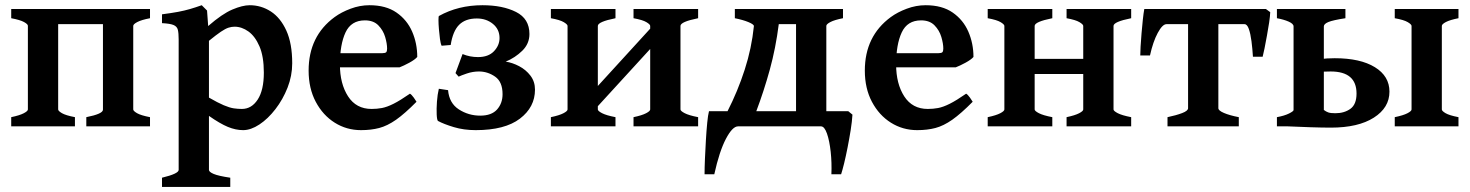

<svg xmlns="http://www.w3.org/2000/svg" viewBox="-20 -489 5687 743"><path d="M314 0V-35.6Q378.4 -48.3 378.4 -64.5V-395.5H205.1V-65.4Q205.1 -59.6 219.7 -51Q234.4 -42.5 270 -35.6V0H23.4V-35.6Q56.2 -42.5 72 -50.8Q87.9 -59.1 87.9 -65.4V-389.2Q87.9 -395.5 72.8 -403.8Q57.6 -412.1 23.4 -418.5V-454.1H560.5V-418.5Q527.3 -412.1 511.5 -403.8Q495.6 -395.5 495.6 -388.7V-65.4Q495.6 -59.6 510.3 -51Q524.9 -42.5 560.5 -35.6V0Z M920.9 14.6Q892.1 14.6 861.6 2Q831.1 -10.7 788.6 -40.5V168.5Q788.6 176.3 806.9 184.1Q825.2 191.9 871.1 198.7V234.4H606.9V198.7Q671.4 183.1 671.4 168.5V-336.4Q671.4 -360.8 668.2 -373.8Q665 -386.7 651.4 -392.3Q637.7 -397.9 606.9 -399.4V-433.6Q644 -438.5 668.9 -443.1Q693.8 -447.8 714.8 -453.9Q735.8 -460 760.7 -468.8L781.2 -448.2L785.6 -388.2Q839.8 -435.5 879.2 -452.1Q918.5 -468.8 946.3 -468.8Q990.7 -468.8 1028.1 -444.6Q1065.4 -420.4 1088.1 -370.6Q1110.8 -320.8 1110.8 -244.1Q1110.8 -195.8 1092.8 -149.9Q1074.7 -104 1045.9 -66.7Q1017.1 -29.3 983.9 -7.3Q950.7 14.6 920.9 14.6ZM887.7 -385.7Q876 -385.7 864 -381.8Q852.1 -377.9 834.7 -366.2Q817.4 -354.5 788.6 -331.1V-111.3Q823.2 -91.3 845.7 -81.8Q868.2 -72.3 884.3 -69.8Q900.4 -67.4 916 -67.4Q953.6 -67.4 977.3 -103.8Q1001 -140.1 1001 -208Q1001 -270.5 984.1 -309.6Q967.3 -348.6 941.4 -367.2Q915.5 -385.7 887.7 -385.7Z M1594.7 -268.6Q1585.9 -258.3 1564 -246.3Q1542 -234.4 1526.4 -228.5H1231.4L1232.4 -283.2H1459.5Q1470.7 -283.2 1474.4 -286.9Q1478 -290.5 1478 -300.8Q1478 -320.3 1470.5 -345.9Q1462.9 -371.6 1444.1 -390.9Q1425.3 -410.2 1392.1 -410.2Q1338.9 -410.2 1317.1 -363.5Q1295.4 -316.9 1295.4 -239.3Q1295.4 -165 1326.9 -116.2Q1358.4 -67.4 1418 -67.4Q1438.5 -67.4 1458 -71Q1477.5 -74.7 1502.9 -87.4Q1528.3 -100.1 1566.4 -126.5Q1572.8 -123 1581.3 -111.1Q1589.8 -99.1 1591.8 -95.2Q1546.4 -49.3 1512.7 -25.6Q1479 -2 1447.5 6.3Q1416 14.6 1377 14.6Q1321.3 14.6 1275.4 -14.2Q1229.5 -43 1201.9 -95Q1174.3 -147 1174.3 -215.8Q1174.3 -349.1 1274.9 -422.9Q1300.8 -441.9 1336.7 -455.3Q1372.6 -468.8 1409.7 -468.8Q1473.6 -468.8 1514.4 -440.4Q1555.2 -412.1 1575 -366.5Q1594.7 -320.8 1594.7 -268.6Z M2050.3 -142.1Q2050.3 -74.2 1991.9 -29.8Q1933.6 14.6 1820.8 14.6Q1774.9 14.6 1736.1 2.9Q1697.3 -8.8 1674.8 -21Q1670.9 -24.4 1669.9 -46.1Q1668.9 -67.9 1670.9 -95.7Q1672.9 -123.5 1678.2 -145.5L1713.9 -140.1Q1718.3 -89.8 1755.6 -65.7Q1793 -41.5 1838.4 -41.5Q1882.3 -41.5 1903.6 -65.4Q1924.8 -89.4 1924.8 -124.5Q1924.8 -172.4 1896 -192.4Q1867.2 -212.4 1833.5 -212.4Q1809.6 -212.4 1786.6 -204.6Q1763.7 -196.8 1754.9 -192.4L1742.7 -206.1L1770 -279.8Q1798.3 -268.1 1829.6 -268.1Q1870.1 -268.1 1891.6 -290.8Q1913.1 -313.5 1913.1 -341.8Q1913.1 -375.5 1887.5 -396.5Q1861.8 -417.5 1825.2 -417.5Q1781.2 -417.5 1756.8 -393.1Q1732.4 -368.7 1724.1 -314.9L1689 -312Q1685.1 -319.8 1682.6 -337.9Q1680.2 -356 1678.5 -376.2Q1676.8 -396.5 1676.8 -411.4Q1676.8 -426.3 1678.7 -427.2Q1753.4 -468.8 1847.2 -468.8Q1925.3 -468.8 1977.1 -442.6Q2028.8 -416.5 2028.8 -357.4Q2028.8 -319.8 2001.2 -292.7Q1973.6 -265.6 1937 -250.5Q1962.9 -246.6 1989 -232.9Q2015.1 -219.2 2032.7 -196.3Q2050.3 -173.3 2050.3 -142.1Z M2231 -9.8V-87.9L2521 -405.3V-326.7ZM2111.8 0V-35.6Q2144.5 -42.5 2160.4 -50.8Q2176.3 -59.1 2176.3 -65.4V-388.7Q2176.3 -394.5 2161.6 -403.3Q2147 -412.1 2111.8 -418.5V-454.1H2361.8V-418.5Q2293.5 -404.8 2293.5 -388.7V-65.4Q2293.5 -59.6 2309.8 -51Q2326.2 -42.5 2361.8 -35.6V0ZM2431.6 0V-35.6Q2464.4 -42.5 2480.2 -50.8Q2496.1 -59.1 2496.1 -65.4V-388.7Q2496.1 -394.5 2481.4 -403.3Q2466.8 -412.1 2431.6 -418.5V-454.1H2681.6V-418.5Q2613.3 -404.8 2613.3 -388.7V-65.4Q2613.3 -59.6 2629.6 -51Q2646 -42.5 2681.6 -35.6V0Z M3262.7 -58.6 3278.8 -45.4Q3277.3 -19.5 3272 14.2Q3266.6 47.9 3260 81.5Q3253.4 115.2 3246.6 143.1Q3239.7 170.9 3234.9 185.5H3197.3Q3199.2 141.1 3194.6 98.4Q3189.9 55.7 3180.2 27.8Q3170.4 0 3157.2 0H2835.9Q2814.5 0 2789.1 48.3Q2763.7 96.7 2744.1 185.5H2706.5Q2706.5 160.6 2708 125.2Q2709.5 89.8 2711.7 53Q2713.9 16.1 2716.8 -13.9Q2719.7 -43.9 2723.6 -58.6H2795.4Q2835 -136.2 2861.8 -219.2Q2888.7 -302.2 2897.5 -388.7Q2896.5 -395 2876 -403.6Q2855.5 -412.1 2823.7 -418.5V-454.1H3242.2V-418.5Q3209.5 -412.1 3193.6 -403.8Q3177.7 -395.5 3177.7 -388.7V-58.6ZM3060.5 -58.6V-395.5H2993.7Q2981.9 -302.7 2959 -219.5Q2936 -136.2 2906.7 -58.6Z M3747.1 -268.6Q3738.3 -258.3 3716.3 -246.3Q3694.3 -234.4 3678.7 -228.5H3383.8L3384.8 -283.2H3611.8Q3623 -283.2 3626.7 -286.9Q3630.4 -290.5 3630.4 -300.8Q3630.4 -320.3 3622.8 -345.9Q3615.2 -371.6 3596.4 -390.9Q3577.6 -410.2 3544.4 -410.2Q3491.2 -410.2 3469.5 -363.5Q3447.8 -316.9 3447.8 -239.3Q3447.8 -165 3479.2 -116.2Q3510.7 -67.4 3570.3 -67.4Q3590.8 -67.4 3610.4 -71Q3629.9 -74.7 3655.3 -87.4Q3680.7 -100.1 3718.8 -126.5Q3725.1 -123 3733.6 -111.1Q3742.2 -99.1 3744.1 -95.2Q3698.7 -49.3 3665 -25.6Q3631.3 -2 3599.9 6.3Q3568.4 14.6 3529.3 14.6Q3473.6 14.6 3427.7 -14.2Q3381.8 -43 3354.2 -95Q3326.7 -147 3326.7 -215.8Q3326.7 -349.1 3427.2 -422.9Q3453.1 -441.9 3489 -455.3Q3524.9 -468.8 3562 -468.8Q3626 -468.8 3666.7 -440.4Q3707.5 -412.1 3727.3 -366.5Q3747.1 -320.8 3747.1 -268.6Z M3921.4 -202.6V-261.2H4223.1V-202.6ZM3802.2 0V-35.6Q3835 -42.5 3850.8 -50.8Q3866.7 -59.1 3866.7 -65.4V-388.7Q3866.7 -394.5 3852.1 -403.3Q3837.4 -412.1 3802.2 -418.5V-454.1H4052.2V-418.5Q3983.9 -404.8 3983.9 -388.7V-65.4Q3983.9 -59.6 4000.2 -51Q4016.6 -42.5 4052.2 -35.6V0ZM4107.4 0V-35.6Q4140.1 -42.5 4156 -50.8Q4171.9 -59.1 4171.9 -65.4V-388.7Q4171.9 -394.5 4157.2 -403.3Q4142.6 -412.1 4107.4 -418.5V-454.1H4357.4V-418.5Q4289.1 -404.8 4289.1 -388.7V-65.4Q4289.1 -59.6 4305.4 -51Q4321.8 -42.5 4357.4 -35.6V0Z M4895.5 -441.9Q4895 -426.8 4891.4 -402.3Q4887.7 -377.9 4882.8 -351.1Q4877.9 -324.2 4873.5 -302Q4869.1 -279.8 4866.2 -269.5H4828.6Q4826.7 -300.3 4823 -329.3Q4819.3 -358.4 4812.7 -377Q4806.2 -395.5 4795.9 -395.5H4642.6L4654.3 -454.1H4878.9ZM4494.1 -395.5Q4478.5 -395.5 4460.2 -361.6Q4441.9 -327.6 4430.2 -274.4H4392.6Q4392.6 -285.2 4393.8 -308.3Q4395 -331.5 4397.5 -359.9Q4399.9 -388.2 4402.6 -413.6Q4405.3 -439 4408.2 -454.1H4653.8L4616.7 -395.5ZM4498 0V-35.6Q4531.2 -42.5 4554.4 -51.3Q4577.6 -60.1 4577.6 -70.3V-408.2Q4577.6 -414.1 4563 -416Q4548.3 -418 4512.7 -418.5V-454.1H4759.3V-418.5Q4726.6 -418 4710.7 -416.5Q4694.8 -415 4694.8 -408.2V-70.3Q4694.8 -61 4716.6 -51.8Q4738.3 -42.5 4773.9 -35.6V0Z M4921.4 0V-35.6Q4950.7 -41 4968.3 -49.8Q4985.8 -58.6 4985.8 -63V-386.7Q4985.8 -397 4967 -405.3Q4948.2 -413.6 4921.4 -418.5V-454.1H5186.5V-418.5Q5138.2 -411.1 5120.6 -403.8Q5103 -396.5 5103 -386.7V-44.4Q5103 -36.1 5157.7 -30.3V0ZM5130.4 4.9Q5097.2 4.9 5051.5 3.4Q5005.9 2 4964.4 0L5103 -63.5Q5111.3 -57.1 5120.1 -54Q5128.9 -50.8 5147.5 -50.8Q5182.1 -50.8 5205.8 -67.9Q5229.5 -85 5229.5 -127Q5229.5 -212.4 5129.4 -212.4Q5102.5 -212.4 5081.5 -210Q5060.5 -207.5 5044.9 -204.1L5041 -251.5Q5061.5 -256.8 5088.1 -260.3Q5114.7 -263.7 5145 -263.7Q5244.1 -263.7 5300.5 -229Q5356.9 -194.3 5356.9 -134.3Q5356.9 -72.3 5296.4 -33.7Q5235.8 4.9 5130.4 4.9ZM5377.4 0V-35.6Q5410.6 -42.5 5426.5 -50.8Q5442.4 -59.1 5442.4 -65.4V-388.7Q5442.4 -394.5 5427.7 -403.3Q5413.1 -412.1 5377.4 -418.5V-454.1H5624V-418.5Q5591.3 -412.1 5575.4 -403.8Q5559.6 -395.5 5559.6 -388.7V-65.4Q5559.6 -59.6 5574 -51Q5588.4 -42.5 5624 -35.6V0Z"/></svg>

Font: Gentium Plus
Style: Bold
Weight: 700
Designer: Victor Gaultney, Annie Olsen, Iska Routamaa, Becca Hirsbrunner
Foundry: SIL International
Version: Version 6.101